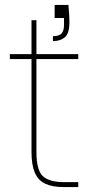

<svg xmlns="http://www.w3.org/2000/svg" viewBox="-20 -760 378 780"><path d="M202 -740H258Q260 -718 261 -701.5Q262 -685 262 -671Q262 -624 243.5 -608.5Q225 -593 195 -593V-613Q221 -613 230.5 -624.5Q240 -636 240 -658V-687H202ZM108 -142V-678H128V-142Q128 -69 154 -44.5Q180 -20 241 -20H298V0H239Q193 0 164 -13.5Q135 -27 121.5 -58.5Q108 -90 108 -142ZM298 -520H20V-540H298Z"/></svg>

Font: Poppins Devanagari Thin
Style: Regular
Weight: 100
Designer: Ninad Kale (Devanagari), Jonny Pinhorn (Latin)
Foundry: Indian Type Foundry
Version: 4.005